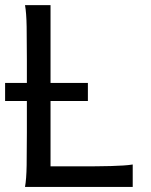

<svg xmlns="http://www.w3.org/2000/svg" viewBox="-20 -733 594 753"><path d="M85.4 -407.7V-500.5Q85.4 -572.8 84.5 -628.2Q83.5 -683.6 78.1 -712.9H178.2V-407.7H324.7V-336.9H178.2V-80.6H287.6Q323.7 -80.6 356 -80.8Q388.2 -81.1 415.5 -81.8Q442.9 -82.5 464.4 -84Q485.8 -85.4 500.5 -87.9V0H78.1Q83.5 -29.3 84.5 -84.7Q85.4 -140.1 85.4 -212.4V-336.9H0V-407.7Z"/></svg>

Font: Andika DR AuSIL
Style: Regular
Weight: 400
Designer: Annie Olsen & Victor Gaultney
Foundry: SIL International
Version: Version 0.003